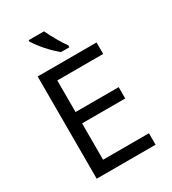

<svg xmlns="http://www.w3.org/2000/svg" viewBox="-220 -1046 1040 1161"><g transform="rotate(-30 300.0 -465.5)"><path d="M517.1 0H106V-713.9H517.1V-633.8H196.8V-413.1H498V-334H196.8V-80.1H517.1ZM360.4 -771H301.3Q220.2 -840.3 168.5 -920.9V-931.2H275.4Q317.4 -844.2 360.4 -784.2Z"/></g></svg>

Font: Droid Sans Mono
Style: Regular
Weight: 400
Monospace: yes
Foundry: Ascender Corporation
Version: Version 1.00 build 112